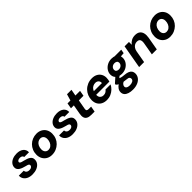

<svg xmlns="http://www.w3.org/2000/svg" viewBox="319 -2109 3818 3818"><g transform="rotate(-45 2227.5 -200.0)"><path d="M234 12Q165 12 116.5 -11.5Q68 -35 43.5 -75.5Q19 -116 23 -165H162Q162 -144 172.5 -127.5Q183 -111 203 -102Q223 -93 251 -93Q277 -93 295 -101Q313 -109 322.5 -122Q332 -135 332 -151Q332 -166 321.5 -175.5Q311 -185 292.5 -191.5Q274 -198 250 -203Q218 -211 186.5 -222Q155 -233 130 -248.5Q105 -264 89.5 -286.5Q74 -309 74 -340Q74 -389 103.5 -427Q133 -465 184.5 -486.5Q236 -508 302 -508Q393 -508 445 -465.5Q497 -423 495 -351H361Q359 -375 339 -388.5Q319 -402 286 -402Q254 -402 233 -388.5Q212 -375 212 -355Q212 -342 224 -332.5Q236 -323 257 -316.5Q278 -310 306 -304Q342 -295 373 -284Q404 -273 427 -257.5Q450 -242 462.5 -220.5Q475 -199 475 -168Q475 -113 443.5 -72.5Q412 -32 357.5 -10Q303 12 234 12Z M784 12Q718 12 668.5 -17Q619 -46 591.5 -96.5Q564 -147 564 -210Q564 -273 586.5 -327.5Q609 -382 649.5 -422.5Q690 -463 744.5 -485.5Q799 -508 861 -508Q927 -508 977.5 -480Q1028 -452 1056 -402.5Q1084 -353 1084 -287Q1084 -224 1061.5 -169.5Q1039 -115 997.5 -74.5Q956 -34 902 -11Q848 12 784 12ZM802 -109Q842 -109 873 -131.5Q904 -154 922 -193Q940 -232 940 -281Q940 -315 927.5 -338.5Q915 -362 894 -374.5Q873 -387 846 -387Q807 -387 775.5 -364.5Q744 -342 726 -303Q708 -264 708 -215Q708 -182 720.5 -158Q733 -134 754.5 -121.5Q776 -109 802 -109Z M1366 12Q1297 12 1248.5 -11.5Q1200 -35 1175.5 -75.5Q1151 -116 1155 -165H1294Q1294 -144 1304.5 -127.5Q1315 -111 1335 -102Q1355 -93 1383 -93Q1409 -93 1427 -101Q1445 -109 1454.5 -122Q1464 -135 1464 -151Q1464 -166 1453.5 -175.5Q1443 -185 1424.5 -191.5Q1406 -198 1382 -203Q1350 -211 1318.5 -222Q1287 -233 1262 -248.5Q1237 -264 1221.5 -286.5Q1206 -309 1206 -340Q1206 -389 1235.5 -427Q1265 -465 1316.5 -486.5Q1368 -508 1434 -508Q1525 -508 1577 -465.5Q1629 -423 1627 -351H1493Q1491 -375 1471 -388.5Q1451 -402 1418 -402Q1386 -402 1365 -388.5Q1344 -375 1344 -355Q1344 -342 1356 -332.5Q1368 -323 1389 -316.5Q1410 -310 1438 -304Q1474 -295 1505 -284Q1536 -273 1559 -257.5Q1582 -242 1594.5 -220.5Q1607 -199 1607 -168Q1607 -113 1575.5 -72.5Q1544 -32 1489.5 -10Q1435 12 1366 12Z M1898 0Q1836 0 1799 -20Q1762 -40 1750 -80.5Q1738 -121 1749 -180L1784 -379H1703L1723 -496H1805L1845 -632H1970L1945 -496H2076L2055 -379H1925L1889 -178Q1883 -144 1897 -131.5Q1911 -119 1941 -119H2010L1989 0Z M2329 12Q2261 12 2211.5 -14Q2162 -40 2135 -87.5Q2108 -135 2108 -200Q2108 -262 2130.5 -318Q2153 -374 2194.5 -416.5Q2236 -459 2293 -483.5Q2350 -508 2420 -508Q2485 -508 2533 -482.5Q2581 -457 2607 -412Q2633 -367 2633 -309Q2633 -284 2628.5 -258.5Q2624 -233 2619 -214H2208L2223 -298H2493Q2496 -329 2484.5 -350.5Q2473 -372 2451.5 -383.5Q2430 -395 2402 -395Q2368 -395 2337 -380Q2306 -365 2284 -334.5Q2262 -304 2254 -257L2249 -228Q2243 -192 2252.5 -163.5Q2262 -135 2286.5 -118.5Q2311 -102 2347 -102Q2383 -102 2410 -118Q2437 -134 2453 -158H2596Q2573 -110 2532.5 -71.5Q2492 -33 2440 -10.5Q2388 12 2329 12Z M2840 232Q2776 232 2727.5 216.5Q2679 201 2652.5 170Q2626 139 2626 94Q2626 50 2649.5 15Q2673 -20 2715.5 -48Q2758 -76 2816 -96L2853 -26Q2801 -10 2779 15Q2757 40 2757 66Q2757 86 2769.5 100Q2782 114 2805 120.5Q2828 127 2858 127Q2904 127 2937 108.5Q2970 90 2970 53Q2970 31 2954 15.5Q2938 0 2890 -3Q2846 -6 2809.5 -13.5Q2773 -21 2744 -31.5Q2715 -42 2694.5 -55.5Q2674 -69 2663 -82L2667 -106L2793 -219L2883 -188L2736 -61L2789 -133Q2799 -126 2811 -120Q2823 -114 2838 -109.5Q2853 -105 2874.5 -102Q2896 -99 2927 -96Q2988 -91 3026 -74Q3064 -57 3081.5 -28.5Q3099 0 3099 37Q3099 95 3066 139Q3033 183 2974.5 207.5Q2916 232 2840 232ZM2904 -146Q2849 -146 2810 -165.5Q2771 -185 2750.5 -218.5Q2730 -252 2730 -294Q2730 -353 2762 -401.5Q2794 -450 2848 -479Q2902 -508 2968 -508Q3024 -508 3063 -488.5Q3102 -469 3122 -435.5Q3142 -402 3142 -360Q3142 -300 3110 -251.5Q3078 -203 3024.5 -174.5Q2971 -146 2904 -146ZM2923 -251Q2966 -251 2994.5 -277Q3023 -303 3023 -342Q3023 -371 3002.5 -386.5Q2982 -402 2950 -402Q2906 -402 2877.5 -376Q2849 -350 2849 -311Q2849 -282 2869.5 -266.5Q2890 -251 2923 -251ZM3032 -399 3026 -496H3234L3219 -413Z M3241 0 3328 -496H3451V-417Q3481 -459 3527 -483.5Q3573 -508 3631 -508Q3697 -508 3735 -479.5Q3773 -451 3786 -399.5Q3799 -348 3787 -277L3738 0H3599L3645 -264Q3655 -324 3637.5 -357Q3620 -390 3565 -390Q3532 -390 3503.5 -374.5Q3475 -359 3455 -329.5Q3435 -300 3427 -259L3381 0Z M4107 12Q4041 12 3991.5 -17Q3942 -46 3914.5 -96.5Q3887 -147 3887 -210Q3887 -273 3909.5 -327.5Q3932 -382 3972.5 -422.5Q4013 -463 4067.5 -485.5Q4122 -508 4184 -508Q4250 -508 4300.5 -480Q4351 -452 4379 -402.5Q4407 -353 4407 -287Q4407 -224 4384.5 -169.5Q4362 -115 4320.5 -74.5Q4279 -34 4225 -11Q4171 12 4107 12ZM4125 -109Q4165 -109 4196 -131.5Q4227 -154 4245 -193Q4263 -232 4263 -281Q4263 -315 4250.5 -338.5Q4238 -362 4217 -374.5Q4196 -387 4169 -387Q4130 -387 4098.5 -364.5Q4067 -342 4049 -303Q4031 -264 4031 -215Q4031 -182 4043.5 -158Q4056 -134 4077.5 -121.5Q4099 -109 4125 -109Z"/></g></svg>

Font: DM Sans 24pt ExtraBold
Style: Italic
Weight: 800
Italic angle: -10°
Designer: Colophon Foundry, Jonny Pinhorn
Foundry: Colophon Foundry
Version: Version 4.004;gftools[0.9.30]